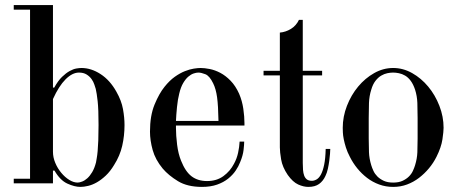

<svg xmlns="http://www.w3.org/2000/svg" viewBox="-20 -720 1799 754"><path d="M34 -700H188V-376H193Q208 -403 223.5 -418Q239 -433 253.5 -441Q268 -449 280 -451Q292 -453 300 -453Q338 -453 375 -429Q412 -405 437 -360Q457 -325 463 -291.5Q469 -258 469 -229Q469 -187 460 -147.5Q451 -108 428 -72Q413 -47 395.5 -30.5Q378 -14 360.5 -4Q343 6 326 10Q309 14 296 14Q273 14 244.5 1Q216 -12 194 -50H188V0H34V-18H98V-682H34ZM188 -331V-124Q188 -102 197 -80.5Q206 -59 220.5 -41.5Q235 -24 252 -13.5Q269 -3 285 -3Q292 -3 302.5 -7Q313 -11 323 -20Q333 -29 342 -44Q351 -59 357 -82Q358 -89 360 -99.5Q362 -110 363.5 -127Q365 -144 366 -169Q367 -194 367 -229Q367 -291 363.5 -322.5Q360 -354 356 -371Q354 -377 350.5 -388Q347 -399 339.5 -409.5Q332 -420 320 -427.5Q308 -435 290 -435Q264 -435 237.5 -408.5Q211 -382 188 -331Z M940 -227H671V-218Q671 -188 675.5 -152Q680 -116 691 -89Q708 -46 732.5 -27.5Q757 -9 793 -9Q831 -9 857.5 -28.5Q884 -48 899 -77Q910 -97 915 -120Q920 -143 921 -164H939Q939 -153 936.5 -131Q934 -109 923 -83Q917 -67 905.5 -50Q894 -33 876 -18.5Q858 -4 832.5 5Q807 14 773 14Q716 14 679 -8.5Q642 -31 619 -58Q590 -93 579.5 -131Q569 -169 569 -203Q569 -266 587 -309.5Q605 -353 626 -379Q646 -404 666.5 -418.5Q687 -433 706 -440.5Q725 -448 741 -450.5Q757 -453 768 -453Q783 -453 803.5 -449Q824 -445 845 -434Q866 -423 885.5 -403Q905 -383 919 -352Q931 -324 935.5 -293Q940 -262 940 -236ZM671 -245H838Q837 -305 832.5 -338Q828 -371 817 -393Q803 -422 786.5 -428.5Q770 -435 759 -435Q751 -435 740.5 -431.5Q730 -428 719.5 -419Q709 -410 699.5 -394Q690 -378 684 -353Q678 -330 675 -299Q672 -268 671 -245Z M1079 -442V-592Q1102 -594 1122.5 -606.5Q1143 -619 1154 -642H1169V-442H1245V-424H1169V-99V-80Q1169 -65 1170 -52.5Q1171 -40 1174.5 -30.5Q1178 -21 1185 -15.5Q1192 -10 1205 -10Q1214 -10 1223.5 -15.5Q1233 -21 1240.5 -35Q1248 -49 1253 -73Q1258 -97 1259 -135H1277Q1277 -129 1276 -116Q1275 -103 1273 -88Q1271 -73 1267.5 -57Q1264 -41 1258 -29Q1249 -9 1233 2.5Q1217 14 1191 14Q1172 14 1151 4.5Q1130 -5 1110 -33Q1089 -64 1084 -94Q1079 -124 1079 -141V-424H1015V-442Z M1524 -453Q1563 -453 1598.5 -433Q1634 -413 1661.5 -380Q1689 -347 1705.5 -304.5Q1722 -262 1722 -218Q1722 -204 1717.5 -173Q1713 -142 1694 -104Q1682 -80 1664.5 -59Q1647 -38 1625.5 -21.5Q1604 -5 1578.5 4.5Q1553 14 1524 14Q1495 14 1469 4.5Q1443 -5 1421.5 -21.5Q1400 -38 1383 -59Q1366 -80 1354 -104Q1344 -123 1338.5 -140.5Q1333 -158 1330 -173Q1327 -188 1326.5 -199.5Q1326 -211 1326 -218Q1326 -262 1342.5 -304.5Q1359 -347 1386.5 -380Q1414 -413 1449.5 -433Q1485 -453 1524 -453ZM1428 -256V-176Q1428 -147 1429 -122Q1430 -97 1438 -71Q1441 -61 1446.5 -49Q1452 -37 1462 -27Q1472 -17 1487 -10Q1502 -3 1524 -3Q1546 -3 1561 -10Q1576 -17 1586 -27Q1596 -37 1601.5 -49Q1607 -61 1610 -71Q1618 -97 1619 -122Q1620 -147 1620 -176V-256Q1620 -288 1619 -315.5Q1618 -343 1610 -368Q1603 -389 1593 -402.5Q1583 -416 1571 -423Q1559 -430 1546.5 -432.5Q1534 -435 1524 -435Q1513 -435 1501 -432.5Q1489 -430 1477 -423Q1465 -416 1454.5 -402.5Q1444 -389 1438 -368Q1430 -343 1429 -315.5Q1428 -288 1428 -256Z"/></svg>

Font: EIisabethische
Style: Book
Weight: 400
Designer: Salychow
Version: Version 1.3